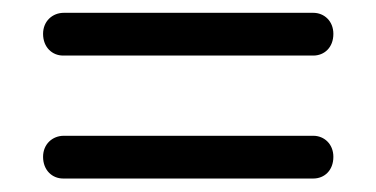

<svg xmlns="http://www.w3.org/2000/svg" viewBox="-20 -488 572 292"><path d="M45.5 -436.5C45.5 -416 59.5 -403.5 76 -403.5H456.5C473 -403.5 487 -415.5 487 -436.5C487 -456 473 -468.5 456.5 -468.5H77C60 -468.5 45.5 -456 45.5 -436.5ZM45.5 -249.5C45.5 -229 59.5 -216.5 76 -216.5H456.5C473 -216.5 487 -228.5 487 -249.5C487 -269 473 -281.5 456.5 -281.5H77C60 -281.5 45.5 -269 45.5 -249.5Z"/></svg>

Font: dr Title
Style: Regular
Weight: 400
Version: Version 1.000;hotconv 1.0.109;makeotfexe 2.5.65596